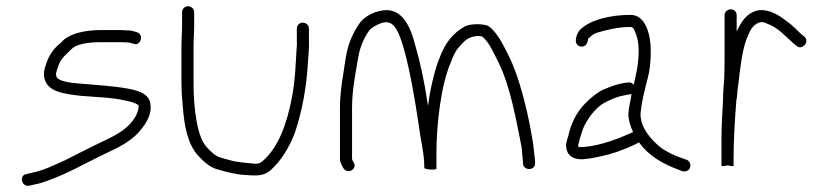

<svg xmlns="http://www.w3.org/2000/svg" viewBox="-20 -544 2669 619"><path d="M422 -440C413.1 -442.2 403.4 -446 394 -446C386 -446 379.3 -446.3 374 -447H303C256.3 -447 209 -436.6 185 -415C180.3 -409.7 175 -404.7 169 -400C154.2 -387.7 138.9 -366.4 132 -347C126.6 -330.7 120.6 -319.3 122 -299C127.8 -246.7 187.1 -241.5 241 -235C286.3 -231.2 344 -229.7 383 -220C398.6 -216.9 418.5 -212.5 427 -204C427 -185.6 418.9 -169.5 408 -155C385 -124.4 350.2 -106 307 -86C261.4 -64.3 227.7 -46.4 189 -27C154.5 -12.2 122.7 5.1 83 13L66 17C41 20.1 48.4 58.1 73 55L90 51C102 49 114.3 45.7 127 41C200.7 15 251.9 -16.7 324 -51C373.6 -73.5 412.2 -95.1 439 -132C454.5 -152.1 469.5 -178.8 465 -208C461.6 -242.4 424.2 -252.4 391 -258.5C348.3 -266.4 292.5 -270 244 -274C219.8 -276.1 161 -279.1 161 -302C160.3 -306.7 160.7 -310.3 162 -313L169 -334C176.5 -356.6 197.1 -372.1 212 -387C228.3 -403.3 271 -408 303 -408H373C381 -407.3 387.7 -407 393 -407C398 -407 405 -404.3 410 -403C431.8 -393.6 446.3 -430.9 422 -440Z M567 -505V-465C567 -438.3 565 -420.7 565 -391V-274C565 -254 566.3 -230.7 569 -204C574 -136.8 585.1 -80.3 618 -43C634.8 -25 655.2 -4.8 681 2C708.3 9.8 736.7 18 769 20C802.8 22.4 827.7 25.1 851 6C886 -24.8 912.9 -68.8 931 -117C953.5 -184.4 968.3 -260.8 973 -346C974.2 -368 977.4 -392.9 976 -414V-452C976 -462.6 966.6 -471 956 -471C945.4 -471 937 -462.6 937 -452V-413C937.7 -404.3 937.3 -394.7 936 -384L934 -348C931.6 -305 928.8 -269.4 921 -229C905.4 -147.6 878.7 -69.1 826 -24C819.3 -18.7 812.3 -16 805 -16C773.1 -19.4 746.3 -19.9 720 -28C701.9 -33.2 683.7 -36 670 -47C653.6 -60.7 638.3 -75.4 629 -98C611.3 -140.1 604 -213.1 604 -274V-391C604 -420.9 606 -438.3 606 -465V-505C606 -515.3 596.7 -524 586.5 -524C576.3 -524 567 -515.3 567 -505Z M1705 -20V-27C1701.1 -54.6 1700.7 -75.7 1695 -103C1690.1 -132.1 1686.2 -152.9 1679 -184C1666 -240.2 1646.8 -308.2 1624 -356C1605.6 -392.7 1587.3 -434 1558 -458C1541.7 -468.9 1497.2 -468.1 1479 -459C1438.9 -436.7 1414.6 -404.4 1397 -357C1381.9 -321.3 1366 -253.5 1360 -203C1358.7 -209.7 1357.7 -215.3 1357 -220C1348.4 -278.6 1334.9 -343.1 1319 -397C1311 -427.7 1303 -449.7 1295 -463C1281.8 -487.2 1263 -507.6 1234 -511C1192.9 -513.7 1153.1 -490.9 1137 -466C1115.4 -432.5 1101.9 -402.7 1094 -354C1086.8 -301.9 1076 -253.1 1076 -195V-33C1076 -20.9 1081.8 -11 1087 -2C1095.9 13.5 1117.5 9.4 1122.5 -5.5C1126.5 -17.4 1115 -23.8 1115 -33V-195C1115 -251.2 1124.5 -298.7 1133 -348C1139.1 -389.5 1150.5 -416.3 1169 -444C1176.1 -454.7 1199.5 -467 1212 -470.5C1238.9 -478 1251.2 -462.4 1261 -444C1267 -433.3 1274 -414.3 1282 -387C1303.1 -311.2 1317.5 -223.2 1330 -141C1335.8 -91.8 1348 -51.9 1348 -3C1348 3.1 1387 4.6 1387 0V-49C1387 -146.6 1402.4 -271.7 1433 -342C1443.2 -369.1 1449.9 -382.5 1465.5 -399C1480.9 -415.3 1489.8 -424.5 1518 -428C1526.7 -428 1532.3 -427.3 1535 -426C1559.2 -405.8 1573 -369.6 1589 -339C1625.8 -261.6 1643.1 -162.3 1662 -68C1663.1 -56.3 1664.5 -33.5 1666 -23V-16C1669.1 8.5 1708.2 5.8 1705 -20Z M2023 -271C2017.7 -277 2011.7 -279.3 2005 -278L1989 -276C1964.8 -271.7 1946.8 -264 1925 -255C1902.5 -244.4 1883 -227 1867 -211C1841.4 -185.4 1820.5 -147.4 1812 -105C1807.7 -92 1802.2 -77.8 1807 -61C1812.5 -38 1835.4 -27.7 1865 -31C1875 -31.7 1890.7 -34.3 1912 -39C1956.3 -48.1 1994.2 -62.3 2029 -79L2040 -85C2071.3 -41.9 2116 -15.6 2170 4L2180 8C2185.3 9.3 2190.5 8.8 2195.5 6.5C2211.3 -0.9 2207.8 -24.8 2193 -29L2182 -33C2155.4 -41.9 2129.2 -54.1 2108 -70C2082.1 -91.6 2045 -129.6 2045 -176C2047.3 -203.8 2052.2 -227.8 2059 -255L2067 -287C2075.3 -316.8 2078 -344.9 2078 -381C2078 -431.5 2061.9 -496 2013 -496C1948.8 -496 1882.7 -480.7 1850 -448C1838.1 -436.1 1825.5 -397.6 1852.5 -394C1868 -391.9 1874.4 -404.8 1876 -418L1877 -420C1885 -426.7 1890.8 -433.9 1903 -438C1935.3 -447.7 1971.6 -457 2012 -457C2020.9 -457 2022.4 -452.3 2027 -443C2034.5 -425.4 2039 -406.2 2039 -382C2039 -336.9 2031.5 -307.7 2023 -271ZM2016 -241C2015.3 -238.3 2015 -235.7 2015 -233C2011 -211.8 2007.4 -199.3 2006 -178C2004.8 -159.4 2013.9 -133.7 2021 -118C1978.3 -99 1918.5 -74.4 1861 -70C1855 -69.3 1849.3 -69.7 1844 -71V-77C1846 -82.3 1847.7 -88.7 1849 -96C1853.6 -109.9 1858 -127 1865 -141C1882.4 -172.9 1905.8 -203.9 1941 -219C1959.7 -227.2 1973.5 -233.7 1995 -237L2011 -240C2013 -240 2014.7 -240.3 2016 -241Z M2336 -514C2325.4 -514 2316 -505.6 2316 -495V-361C2316 -339.7 2315.7 -317.3 2315 -294C2313.3 -270.9 2311 -245.4 2311 -222C2308.8 -179.3 2306 -136.2 2306 -96V-10C2306 -5.7 2323.6 -10.5 2326 -11C2327.8 -10.5 2345 -5.9 2345 -10V-28C2345 -93.6 2348.9 -156.6 2354 -220L2356 -232C2356.7 -244.7 2358 -257.3 2360 -270C2365.4 -313.5 2370.8 -370.5 2384 -410C2390.4 -427.1 2397 -445.4 2407 -457C2410.3 -461.9 2423.9 -472 2431 -472C2440.1 -474.3 2446.9 -470.6 2455 -467C2488.3 -454.9 2512.7 -426.9 2537 -405L2547 -397C2565 -379 2592.6 -409.7 2573 -426L2563 -434C2550.4 -446.6 2534.7 -462 2520 -473C2496.1 -490.9 2465.3 -515 2425 -511C2386.4 -502.4 2371 -475 2355 -443V-495C2355 -505.6 2346.6 -514 2336 -514Z"/></svg>

Font: Just Breathe
Style: Regular
Weight: 400
Foundry: Cannot Into Space Fonts
Version: Version 0.72